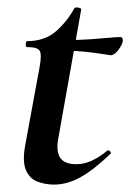

<svg xmlns="http://www.w3.org/2000/svg" viewBox="-20 -486 351 518"><path d="M126 12Q102 12 81 4Q60 -4 50 -27Q40 -50 48 -94L87 -306Q93 -339 87 -349Q81 -359 53 -359Q49 -359 49.5 -367Q50 -375 53 -375Q101 -375 131.5 -402Q162 -429 180 -463Q182 -467 191 -465.5Q200 -464 199 -460L137 -111Q131 -76 143 -59.5Q155 -43 186 -43Q206 -43 226.5 -52Q247 -61 270 -80Q272 -82 276.5 -78Q281 -74 278 -71Q232 -27 196.5 -7.5Q161 12 126 12ZM278 -337Q277 -337 258.5 -340Q240 -343 213.5 -346Q187 -349 159 -349L161 -378Q195 -378 223 -380Q251 -382 272 -384Q293 -386 304 -386Q309 -386 310.5 -382Q312 -378 311 -374Q310 -366 299.5 -351.5Q289 -337 278 -337Z"/></svg>

Font: Cormorant Infant Light
Style: Bold Italic
Weight: 700
Italic angle: -10°
Version: Version 4.001